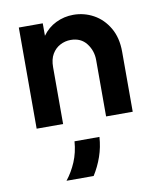

<svg xmlns="http://www.w3.org/2000/svg" viewBox="-77 -490 643 779"><g transform="rotate(-10 245.0 -100.0)"><path d="M51.4 0V-416.7H150V-365.3Q172.2 -396.5 205.9 -412.8Q239.6 -429.2 277.8 -429.2Q322.2 -429.2 360.8 -408Q399.3 -386.8 423.3 -345.8Q447.2 -304.9 447.2 -247.2V0H337.5V-232.6Q337.5 -270.8 314.6 -300.7Q291.7 -330.6 249.3 -330.6Q226.4 -330.6 205.9 -319.8Q185.4 -309 172.9 -287.8Q160.4 -266.7 160.4 -234V0ZM134 229.2Q158.3 198.6 174.3 160.8Q190.3 122.9 193.8 77.1H296.5Q293.8 118.8 280.6 156.9Q267.4 195.1 245.8 229.2Z"/></g></svg>

Font: Afacad Flux SemiBold
Style: Regular
Weight: 600
Designer: Kristian Moeller
Foundry: Dicotype
Version: Version 1.100